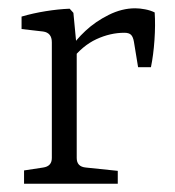

<svg xmlns="http://www.w3.org/2000/svg" viewBox="-20 -443 423 463"><path d="M151 -327Q162 -346 186 -368.5Q210 -391 242 -407Q274 -423 306 -423Q317 -423 330 -420.5Q343 -418 353 -413Q355 -383 352.5 -346.5Q350 -310 344 -281H313L303 -342Q301 -354 296 -359Q291 -364 280 -364Q246 -364 212.5 -348.5Q179 -333 152 -298ZM165 -328V-62Q165 -41 187 -39L264 -31V0H38V-32L84 -39Q105 -42 105 -62V-341Q105 -364 84 -367L32 -373V-403Q59 -411 90 -416Q121 -421 148 -422L157 -412Z"/></svg>

Font: Rasa Light
Style: Regular
Weight: 300
Designer: Anna Giedrys (Yrsa+Rasa design), David Brezina (Yrsa art-direction, Rasa art-direction, design)
Foundry: Rosetta Type Foundry
Version: Version 2.004